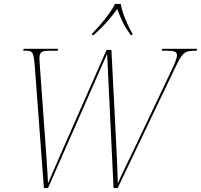

<svg xmlns="http://www.w3.org/2000/svg" viewBox="-20 -964 1030 984"><path d="M159 -615Q156 -657 152 -675.5Q148 -694 139.5 -699Q131 -704 114 -704H99L101 -714H278L275 -704H229Q201 -704 191.5 -695.5Q182 -687 182 -666Q182 -657 183 -645.5Q184 -634 185 -616L214 -214Q216 -185 218.5 -150Q221 -115 223 -81.5Q225 -48 226 -24Q241 -60 261 -105.5Q281 -151 304 -204L526 -708H551L576 -216Q578 -172 580.5 -120Q583 -68 584 -24Q599 -60 622 -106.5Q645 -153 669 -204L863 -612Q887 -663 887 -681Q887 -695 875 -699.5Q863 -704 839 -704H809L812 -714H990L988 -704H981Q958 -704 942.5 -700.5Q927 -697 914 -681Q901 -665 882 -626L583 0H562L529 -688L226 0H205ZM452 -792Q471 -811 494.5 -838Q518 -865 538.5 -893.5Q559 -922 569 -944H599Q602 -922 612 -893.5Q622 -865 634.5 -838Q647 -811 659 -792L658 -784H650Q623 -822 608.5 -851.5Q594 -881 581 -918Q553 -880 527.5 -851Q502 -822 460 -784H452Z"/></svg>

Font: Noto Serif Display SemiCondensed Thin
Style: Italic
Weight: 100
Width: 4
Italic angle: -12°
Designer: Monotype Design Team
Foundry: Monotype Imaging Inc.
Version: Version 2.009